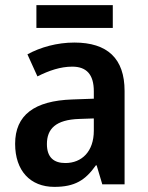

<svg xmlns="http://www.w3.org/2000/svg" viewBox="-20 -719 577 749"><path d="M420 -699H122V-610H420ZM270 -553C203 -553 138 -535 87 -507L126 -421C172 -444 216 -459 262 -459C317 -459 346 -429 346 -363V-334L262 -331C114 -326 39 -270 39 -158C39 -53 98 10 192 10C272 10 313 -16 354 -74H357L379 0H466V-364C466 -491 399 -553 270 -553ZM289 -255 346 -257V-209C346 -128 299 -83 235 -83C191 -83 163 -104 163 -157C163 -216 197 -252 289 -255Z"/></svg>

Font: Noto Sans Kannada SemiCondensed SemiBold
Style: Regular
Weight: 600
Width: 4
Designer: Jelle Bosma - Monotype Design Team
Foundry: Monotype Imaging Inc.
Version: Version 2.005